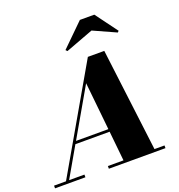

<svg xmlns="http://www.w3.org/2000/svg" viewBox="-224 -1164 1218 1307"><g transform="rotate(-20 385.0 -510.0)"><path d="M550.5 -924.5 349 -849 338.5 -860 501 -1019.5H605.5L723.5 -860L714.5 -850.5ZM-50 -19.5H36.5L466 -764.5H585L677.5 -19.5H750V0H340V-19.5H453L431 -235H183L59 -19.5H170V0H-50ZM393.5 -600 194.5 -254.5H429Z"/></g></svg>

Font: Bodoni* 11pt Fatface
Style: Italic
Weight: 900
Italic angle: -13°
Version: Version 2.3